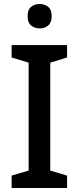

<svg xmlns="http://www.w3.org/2000/svg" viewBox="-20 -939 394 959"><path d="M315 0H38V-62L123 -87V-626L38 -652V-714H315V-652L231 -626V-87L315 -62ZM179 -919Q203 -919 220.5 -905Q238 -891 238 -858Q238 -826 220.5 -811.5Q203 -797 179 -797Q153 -797 135.5 -811.5Q118 -826 118 -858Q118 -891 135.5 -905Q153 -919 179 -919Z"/></svg>

Font: Noto Sans Bengali Medium
Style: Regular
Weight: 500
Designer: Jelle Bosma - Monotype Design Team
Foundry: Monotype Imaging Inc.
Version: Version 2.003; ttfautohint (v1.8.4.7-5d5b)